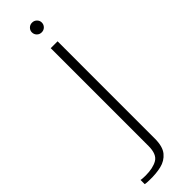

<svg xmlns="http://www.w3.org/2000/svg" viewBox="-303 -607 712 712"><g transform="rotate(-45 53.0 -250.5)"><path d="M-27 110Q-32 110 -39.5 109.5Q-47 109 -50 108V86Q-47 87 -39.5 87.5Q-32 88 -25 88Q14 88 37 74.5Q60 61 60 18V-495H96V15Q96 57 79 77.5Q62 98 34.5 104.5Q7 111 -27 110ZM78 -560Q67 -560 59.5 -567.5Q52 -575 52 -586Q52 -596 59.5 -603.5Q67 -611 78 -611Q89 -611 96.5 -603.5Q104 -596 104 -586Q104 -575 96.5 -567.5Q89 -560 78 -560Z"/></g></svg>

Font: Alumni Sans ExtraLight
Style: Regular
Weight: 250
Version: Version 1.018